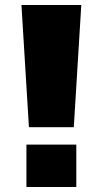

<svg xmlns="http://www.w3.org/2000/svg" viewBox="-20 -750 412 770"><path d="M66 -730H306L276 -240H96ZM86 -170H286V0H86Z"/></svg>

Font: Enso Black
Style: Regular
Weight: 900
Designer: Coji Morishita
Foundry: UNDERFOREST DESIGN
Version: Version 1.000